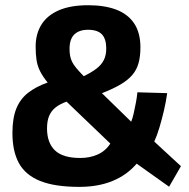

<svg xmlns="http://www.w3.org/2000/svg" viewBox="-20 -715 734 746"><path d="M288.2 11.1Q192.7 11.1 135.7 -12Q78.6 -35.1 53.4 -81.3Q28.3 -127.5 28.3 -198Q28.3 -255.5 43.4 -293.1Q58.6 -330.6 89.3 -354.5Q120 -378.5 165.1 -394.3Q145.4 -418.7 135.2 -439.4Q125 -460.2 121.8 -482.6Q118.5 -505 118.5 -534Q118.5 -583 140.8 -619Q163 -655.1 208.4 -674.9Q253.8 -694.7 322.8 -694.7Q386 -694.7 431.5 -677.6Q476.9 -660.4 501.3 -624Q525.6 -587.6 525.6 -531.1Q525.6 -495.8 518.3 -469.8Q511.1 -443.7 494.1 -423.8Q477.1 -403.8 448.1 -386.7Q419.1 -369.6 376.1 -352.9L489.7 -242.1Q495 -254.7 499.6 -275.1Q504.3 -295.5 508.3 -317.5Q512.4 -339.5 513.8 -356.4L629.6 -353.1Q625.1 -320.4 617 -285.6Q608.9 -250.9 599.5 -219.7Q590.2 -188.5 579.4 -164.9L683 -69.3L637 10.5L511 -79.1Q473.6 -35.2 417.6 -12Q361.5 11.1 288.2 11.1ZM291.9 -101.2Q329.6 -101.2 359.9 -114.9Q390.3 -128.6 408.6 -157.2L238.5 -320.1Q212.1 -310.6 195.3 -297Q178.6 -283.5 170.7 -264.1Q162.7 -244.7 162.7 -216Q162.7 -160.4 193.4 -130.8Q224 -101.2 291.9 -101.2ZM305.3 -419Q335.3 -433.4 354.7 -448.3Q374.2 -463.1 383.5 -481.9Q392.8 -500.6 392.8 -526.4Q392.8 -563.6 376.1 -581.4Q359.3 -599.3 322 -599.3Q287.5 -599.3 268.8 -581.2Q250.2 -563.1 250.2 -525.2Q250.2 -510.6 252.3 -498.8Q254.4 -487 259.9 -475.3Q265.4 -463.7 276.6 -450.4Q287.8 -437.1 305.3 -419Z"/></svg>

Font: Cairo
Style: Regular
Weight: 400
Designer: Mohamed Gaber, Accademia di Belle Arti di Urbino
Foundry: Kief Type Foundry, Accademia di Belle Arti di Urbino
Version: Version 3.120